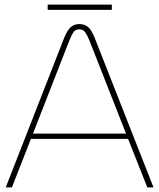

<svg xmlns="http://www.w3.org/2000/svg" viewBox="-20 -818 695 838"><path d="M5 0 259 -650Q273 -685 288 -699Q303 -713 326 -713Q350 -713 365.5 -699Q381 -685 394 -651L650 0H623L539 -212H115L32 0ZM124 -235H530L370 -642Q361 -664 352 -677Q343 -690 326 -690Q309 -690 300.5 -677.5Q292 -665 283 -642ZM188 -775V-798H468V-775Z"/></svg>

Font: MuseoModerno Thin
Style: Regular
Weight: 100
Designer: Pablo Cosgaya, Héctor Gatti, Marcela Romero, and the Authors of The MuseoModerno Project.
Foundry: Omnibus-Type Team
Version: Version 1.003